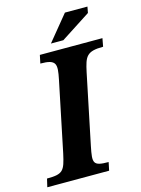

<svg xmlns="http://www.w3.org/2000/svg" viewBox="-144 -902 713 972"><g transform="rotate(-15 212.5 -415.5)"><path d="M304 0 313 -43C230 -43 230 -59 247 -144L323 -511C340 -589 349 -614 437 -614L445 -657H117L108 -614C193 -614 194 -590 178 -511L102 -144C83 -58 75 -43 -10 -43L-20 0ZM251 -698 407 -799 413 -831H295L186 -698Z"/></g></svg>

Font: STIX Two Text
Style: Bold Italic
Weight: 700
Italic angle: -12°
Designer: Ross Mills, John Hudson & Paul Hanslow, Tiro Typeworks Ltd; with prior portions MicroPress Inc. and Coen Hoffman, Elsevi
Foundry: Tiro Typeworks Ltd
Version: Version 2.13 b171